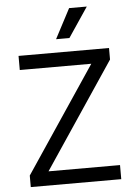

<svg xmlns="http://www.w3.org/2000/svg" viewBox="-63 -1013 750 1060"><g transform="rotate(-5 312.5 -483.0)"><path d="M63.9 0H565.3V-78.1H169L561.1 -663.4V-727.3H59.7V-649.1H456L63.9 -63.9ZM274.1 -801.1H348L458.8 -965.9H360.8Z"/></g></svg>

Font: Karasuma Gothic
Style: Regular
Weight: 400
Designer: Rasmus Andersson, Ryoko Nishizuka
Foundry: Genbu
Version: Version 1.00